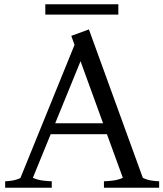

<svg xmlns="http://www.w3.org/2000/svg" viewBox="-20 -874 761 894"><path d="M4 0V-30Q15 -30 35.5 -33Q56 -36 75 -45L327 -665L312 -707L394 -737L645 -46Q665 -36 687 -33Q709 -30 721 -30V0H464V-30Q478 -30 504 -33Q530 -36 552 -46L478 -249H216L133 -46Q156 -36 181.5 -33Q207 -30 221 -30V0ZM237 -300H460L355 -589ZM191 -806V-854H531V-806Z"/></svg>

Font: Joan
Style: Regular
Weight: 400
Designer: Paolo Biagini
Version: Version 1.001; ttfautohint (v1.8.4.7-5d5b);gftools[0.9.30]